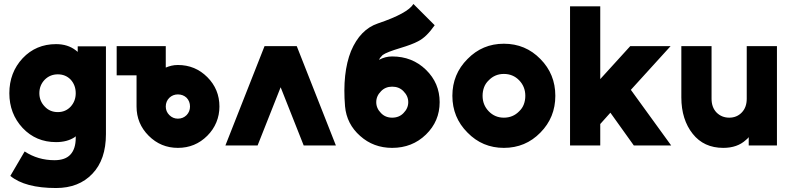

<svg xmlns="http://www.w3.org/2000/svg" viewBox="-20 -732 3979 966"><path d="M271 -358Q310 -358 336 -331Q361 -303 361 -263Q361 -224 336 -196Q310 -168 271 -168Q231 -168 205 -196Q178 -224 178 -263Q178 -303 205 -331Q232 -358 271 -358ZM262 -510Q161 -510 94 -439Q27 -367 27 -263Q27 -160 94 -88Q161 -17 262 -17Q318 -17 356 -42Q358 -44 359 -44.5Q360 -45 361 -47V-38Q361 17 334 46Q308 74 254 74Q171 74 104 30L32 153Q106 214 262 214Q377 214 445 142Q513 71 513 -57V-499H371V-471Q369 -473 366 -475Q363 -477 361 -479Q321 -510 262 -510Z M875 -257Q901 -257 919 -240Q936 -222 936 -196Q936 -171 919 -153Q901 -135 875 -135Q850 -135 832 -153Q814 -171 814 -196Q814 -222 832 -240Q850 -257 875 -257ZM875 -405Q858 -405 843 -401.5Q828 -398 814 -392V-500H567V-353H667V-196Q667 -110 728 -49Q789 12 875 12Q962 12 1023 -49Q1053 -79 1068.5 -116.5Q1084 -154 1084 -196Q1084 -283 1023 -344Q962 -405 875 -405Z M1114 0 1311 -500H1473L1670 0H1508L1392 -293L1276 0Z M2060 -712Q2032 -665 1881 -614Q1792 -584 1746 -475Q1724 -420 1716.5 -350.5Q1709 -281 1716 -197Q1724 -108 1792 -48Q1859 12 1953 12Q2054 12 2123 -55Q2192 -122 2192 -218Q2192 -314 2123 -381Q2054 -448 1953 -448Q1918 -448 1887 -431Q1890 -438 1894.5 -443.5Q1899 -449 1905 -455Q1916 -463 1938 -471.5Q1960 -480 1993 -490Q2023 -499 2045.5 -507.5Q2068 -516 2083 -524Q2105 -535 2125.5 -555Q2146 -575 2167 -605ZM1953 -296Q1988 -296 2010 -273Q2034 -249 2034 -218Q2034 -187 2010 -163Q1988 -140 1953 -140Q1919 -140 1897 -163Q1873 -187 1873 -218Q1873 -249 1897 -273Q1919 -296 1953 -296Z M2515 -512Q2407 -512 2332 -435Q2256 -359 2256 -250Q2256 -141 2332 -65Q2407 12 2515 12Q2624 12 2699 -65Q2774 -141 2774 -250Q2774 -359 2699 -435Q2624 -512 2515 -512ZM2515 -360Q2561 -360 2592 -328Q2623 -296 2623 -250Q2623 -227 2615.5 -207Q2608 -187 2592 -172Q2561 -140 2515 -140Q2470 -140 2439 -172Q2408 -204 2408 -250Q2408 -273 2415.5 -293Q2423 -313 2439 -328Q2470 -360 2515 -360Z M2848 0H3000V-108L3051 -165L3169 0H3357L3154 -280L3354 -500H3151L3000 -334V-700H2848Z M3408 -500V-242Q3408 -186 3422.5 -140Q3437 -94 3465 -59Q3521 12 3619 12Q3690 12 3733 -28Q3737 -31 3740.5 -34.5Q3744 -38 3747 -42V0H3889V-500H3737V-235Q3737 -192 3712 -166Q3687 -140 3649 -140Q3611 -140 3585 -166Q3560 -192 3560 -235V-500Z"/></svg>

Font: Unageo
Style: ExtraBold
Weight: 800
Designer: Richard Sepsi
Foundry: Richard Sepsi
Version: Version 2.000